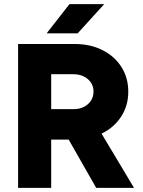

<svg xmlns="http://www.w3.org/2000/svg" viewBox="-20 -914 694 934"><path d="M68 0V-700H343Q419 -700 478 -670.5Q537 -641 570.5 -588.5Q604 -536 604 -468Q604 -399 568.5 -345.5Q533 -292 474 -264L632 0H448L314 -235Q308 -235 301.5 -235Q295 -235 289 -235H229V0ZM229 -383H338Q366 -383 388 -394Q410 -405 422.5 -424.5Q435 -444 435 -468Q435 -505 407.5 -529Q380 -553 335 -553H229ZM207 -752 318 -894H487L358 -752Z"/></svg>

Font: Figtree ExtraBold
Style: Regular
Weight: 800
Designer: Erik Kennedy
Foundry: Erik Kennedy
Version: Version 2.002